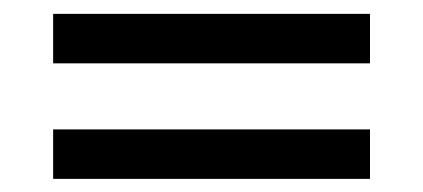

<svg xmlns="http://www.w3.org/2000/svg" viewBox="-20 -499 626 284"><path d="M58.6 -478.5H527.3V-405.3H58.6ZM58.6 -307.6H527.3V-234.4H58.6Z"/></svg>

Font: Andika APac
Style: Regular
Weight: 400
Designer: Victor Gaultney, Annie Olsen, Julie Remington, Don Collingsworth, Eric Hays, Becca Hirsbrunner
Foundry: SIL International
Version: Version 5.000